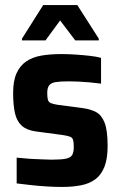

<svg xmlns="http://www.w3.org/2000/svg" viewBox="-20 -732 478 760"><path d="M225 8Q197 8 164.5 6Q132 4 101 0.5Q70 -3 46 -6V-108Q62 -107 80 -105Q98 -103 116 -102.5Q134 -102 151.5 -101Q169 -100 184 -100Q223 -100 241.5 -104Q260 -108 266 -119Q272 -130 272 -149Q272 -168 269.5 -177.5Q267 -187 257 -191Q247 -195 225 -198L120 -212Q85 -217 65.5 -235Q46 -253 39 -285Q32 -317 32 -364Q32 -412 45.5 -442Q59 -472 84 -489Q109 -506 144 -512Q179 -518 223 -518Q250 -518 279.5 -516Q309 -514 335.5 -511Q362 -508 380 -503V-401Q358 -404 335 -406Q312 -408 291 -409Q270 -410 252 -410Q218 -410 200 -407Q182 -404 174.5 -394Q167 -384 167 -364Q167 -347 169.5 -337.5Q172 -328 181 -324Q190 -320 209 -317L308 -304Q338 -300 360 -288.5Q382 -277 394 -246.5Q406 -216 406 -154Q406 -104 393.5 -72Q381 -40 357.5 -22.5Q334 -5 300.5 1.5Q267 8 225 8ZM67 -572V-579L151 -712H286L371 -579V-572H278L218 -651L160 -572Z"/></svg>

Font: Saira SemiCondensed
Style: Bold
Weight: 700
Width: 4
Designer: Hector Gatti with collaboration of the Omnibus-Type team
Foundry: Omnibus-Type
Version: Version 1.101